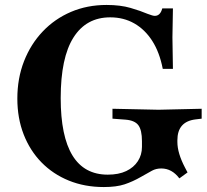

<svg xmlns="http://www.w3.org/2000/svg" viewBox="-20 -744 836 775"><path d="M399 11Q322 11 258 -15Q194 -41 147.5 -88.5Q101 -136 75.5 -201.5Q50 -267 50 -346Q50 -428 77 -497Q104 -566 152.5 -617Q201 -668 266.5 -696Q332 -724 410 -724Q466 -724 507 -712Q548 -700 576 -688Q587 -684 593.5 -682Q600 -680 605 -680Q627 -680 635 -710H678L676 -593L678 -466H637Q624 -533 594.5 -579Q565 -625 522 -649.5Q479 -674 425 -674Q328 -674 276.5 -592.5Q225 -511 225 -348Q225 -194 272.5 -116.5Q320 -39 415 -39Q459 -39 489.5 -53.5Q520 -68 536.5 -93.5Q553 -119 553 -151V-174Q553 -219 538.5 -238.5Q524 -258 487 -261L434 -265V-305L620 -301L794 -305V-265L769 -262Q696 -253 696 -178V-171Q696 -126 727 -67L737 -48L704 -24Q674 -64 631 -64Q610 -64 593.5 -55Q577 -46 549 -30Q516 -11 483 0Q450 11 399 11Z"/></svg>

Font: Baskervville SC
Style: Regular
Weight: 400
Designer: Alexis Faudot, Rémi Forte, Morgane Pierson, Rafael Ribas, Tanguy Vanlaeys, Rosalie Wagner, Thomas Huot-Marchand
Foundry: ANRT
Version: Version 1.100